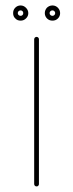

<svg xmlns="http://www.w3.org/2000/svg" viewBox="-20 -666 262 686"><path d="M53.7 -646.5C45.9 -646.5 39.6 -643.6 34.7 -638.7C29.3 -633.3 26.9 -627 26.9 -619.1C26.9 -611.3 29.3 -605 34.7 -600.1C39.6 -594.7 45.9 -592.3 53.7 -592.3C61 -592.3 67.4 -594.7 72.8 -600.1C78.1 -605 81.1 -611.3 81.1 -619.1C81.1 -626.5 78.1 -632.8 72.8 -638.2C67.4 -643.6 61 -646.5 53.7 -646.5ZM167.5 -646.5C159.7 -646.5 153.3 -643.6 147.9 -638.7C143.1 -633.3 140.1 -627 140.1 -619.1C140.1 -611.3 143.1 -605 147.9 -600.1C153.3 -594.7 159.7 -592.3 167.5 -592.3C175.3 -592.3 181.6 -594.7 187 -600.1C191.9 -605 194.8 -611.3 194.8 -619.1C194.8 -626.5 191.9 -632.8 187 -638.2C181.6 -643.6 175.3 -646.5 167.5 -646.5ZM53.7 -628.9C56.6 -628.9 58.6 -627.9 60.5 -626C62.5 -624 63 -622.1 63 -619.1C63 -616.2 62.5 -614.3 60.5 -612.3C58.6 -610.4 56.6 -609.4 53.7 -609.4C50.8 -609.4 48.3 -610.4 46.4 -612.3C44.4 -614.3 43.5 -616.2 43.5 -619.1C43.5 -622.1 44.4 -624 46.4 -626C48.3 -627.9 50.8 -628.9 53.7 -628.9ZM167.5 -628.9C170.4 -628.9 172.4 -627.9 174.3 -626C176.3 -624 177.2 -622.1 177.2 -619.1C177.2 -616.2 176.3 -614.3 174.3 -612.3C172.4 -610.4 170.4 -609.4 167.5 -609.4C164.6 -609.4 162.1 -610.4 160.2 -612.3C158.2 -614.3 157.2 -616.2 157.2 -619.1C157.2 -622.1 158.2 -624 160.2 -626C162.1 -627.9 164.6 -628.9 167.5 -628.9ZM110.4 -534.2C108.4 -534.2 106.4 -533.2 104.5 -531.7C103 -529.8 102.1 -527.8 102.1 -525.4V-8.3C102.1 -6.3 103 -4.4 104.5 -2.4C106.4 -0.5 108.4 0 110.8 0C113.3 0 115.2 -0.5 116.7 -2.4C118.7 -4.4 119.1 -6.3 119.1 -8.3V-525.4C119.1 -527.8 118.7 -529.8 116.7 -531.7C115.2 -533.2 113.3 -534.2 110.8 -534.2Z"/></svg>

Font: Mill
Style: Thin
Weight: 100
Version: Version 001.000